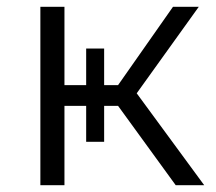

<svg xmlns="http://www.w3.org/2000/svg" viewBox="-20 -546 637 566"><path d="M328 -234H287V-128H234V-234H170V0H99V-526H170V-295H234V-403H287V-295H328L490 -526H566L383 -271L582 0H498Z"/></svg>

Font: APTA Sans Regular
Style: Regular
Weight: 400
Version: Version 7.200